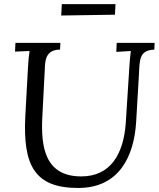

<svg xmlns="http://www.w3.org/2000/svg" viewBox="-20 -912 784 948"><path d="M547.4 -839.4 550.3 -891.6H285.2L282.2 -835.4ZM743.2 -700.2H556.2L554.2 -655.8L626 -660.2C623 -640.1 621.1 -615.2 619.1 -587.9L601.1 -306.2C590.3 -149.9 524.9 -41 381.3 -41C202.1 -41 181.2 -186 189 -335L202.1 -587.9C204.1 -615.2 208 -667 276.4 -667L278.3 -700.2H56.2L54.2 -657.2L126 -660.2C122.1 -633.8 120.1 -613.8 118.2 -579.1L105 -339.8C92.3 -92.8 152.3 16.1 366.2 16.1C565.9 16.1 642.1 -137.2 652.3 -311L666 -543.9C669.9 -615.2 666 -664.1 742.2 -667Z"/></svg>

Font: Lora Italic
Style: Regular
Weight: 400
Italic angle: -3°
Designer: Olga Karpushina, Alexei Vanyashin
Foundry: Cyreal
Version: Version 1.011;PS 001.011;hotconv 1.0.70;makeotf.lib2.5.58329